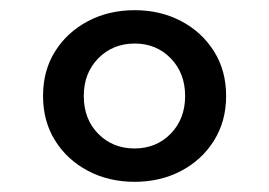

<svg xmlns="http://www.w3.org/2000/svg" viewBox="-20 -860 529 377"><path d="M244.5 -503Q295 -503 335.8 -524.5Q376.5 -546 400.2 -584Q424 -622 424 -671.5Q424 -721.5 400.2 -759.2Q376.5 -797 335.8 -818.5Q295 -840 244.5 -840Q193.5 -840 152.8 -818.5Q112 -797 88.2 -759.2Q64.5 -721.5 64.5 -671.5Q64.5 -622 88.2 -584Q112 -546 152.8 -524.5Q193.5 -503 244.5 -503ZM244 -568.5Q201.5 -568.5 173 -597.2Q144.5 -626 144.5 -671.5Q144.5 -716.5 173 -745.5Q201.5 -774.5 244.5 -774.5Q287 -774.5 315.2 -745.5Q343.5 -716.5 343.5 -671.5Q343.5 -626.5 315.2 -597.5Q287 -568.5 244 -568.5Z"/></svg>

Font: Spartan SemiBold
Style: Regular
Weight: 600
Designer: Matt Bailey, Mirko Velimirovic
Foundry: Matt Bailey
Version: Version 1.003; ttfautohint (v1.8.3)